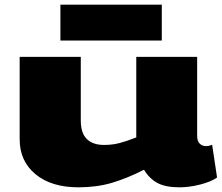

<svg xmlns="http://www.w3.org/2000/svg" viewBox="-20 -790 950 820"><path d="M315 10Q199 10 131.5 -46Q64 -102 64 -195V-547H325V-276Q325 -221 351 -196Q377 -171 424 -171Q459 -171 488.5 -178.5Q518 -186 562 -203V-547H822V-211Q822 -187 833 -176.5Q844 -166 859 -166Q874 -166 886 -172L907 -32Q882 -14 835.5 -2Q789 10 746 10Q687 10 652.5 -8.5Q618 -27 595 -65Q524 -29 459 -9.5Q394 10 315 10ZM238 -617V-770H671V-617Z"/></svg>

Font: Georama ExtraExtended ExtraBold
Style: Regular
Weight: 800
Width: 8
Designer: Jean-Baptiste Levee
Foundry: Production Type
Version: Version 1.000